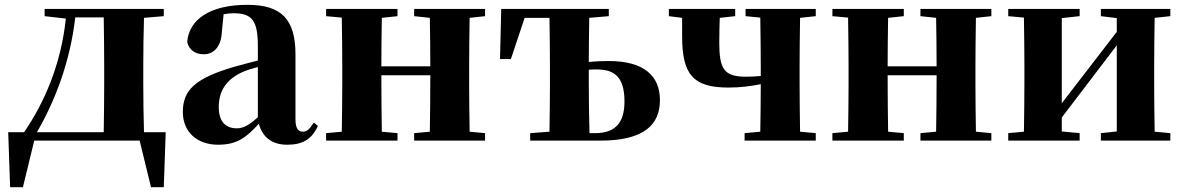

<svg xmlns="http://www.w3.org/2000/svg" viewBox="-20 -583 4906 796"><path d="M133 -35C206 -160 271 -325 292 -511H410C411 -453 412 -365 412 -308V-238C412 -181 411 -93 410 -35ZM577 -35C575 -93 574 -181 574 -238V-308C574 -364 575 -450 577 -509L659 -516V-546H165V-516L253 -506C233 -315 163 -156 80 -35H14L22 193H75L122 0H559L606 193H659L667 -35Z M1049 -97C1012 -64 989 -51 962 -51C915 -51 887 -79 887 -139C887 -212 924 -259 994 -288C1006 -293 1026 -299 1049 -305ZM1281 -75C1262 -45 1251 -37 1236 -37C1217 -37 1205 -50 1205 -88V-357C1205 -502 1148 -563 1006 -563C851 -563 764 -503 756 -409C764 -376 789 -358 825 -358C863 -358 897 -385 900 -453L907 -524C922 -527 935 -528 949 -528C1025 -528 1049 -497 1049 -393V-332C1014 -323 979 -314 951 -306C790 -259 738 -210 738 -119C738 -35 798 17 884 17C964 17 1002 -14 1053 -70C1068 -16 1105 17 1171 17C1235 17 1273 -6 1298 -61Z M1991 -516V-546H1697V-516L1762 -509C1763 -454 1764 -371 1764 -308H1561C1561 -371 1562 -454 1563 -509L1628 -516V-546H1332V-516L1397 -510C1398 -451 1399 -364 1399 -308V-238C1399 -182 1398 -95 1397 -37L1332 -31V0H1628V-31L1563 -37C1562 -95 1561 -186 1561 -271H1764C1764 -186 1763 -95 1762 -37L1697 -31V0H1991V-31L1927 -37C1926 -95 1925 -182 1925 -238V-308C1925 -364 1926 -451 1927 -509Z M2424 -31C2422 -89 2421 -180 2421 -238V-294C2432 -295 2443 -295 2455 -295C2529 -295 2569 -262 2569 -162C2569 -70 2527 -31 2447 -31ZM2504 -516V-546H2058L2053 -338H2098L2155 -509H2258C2259 -451 2260 -364 2260 -308V-238C2260 -182 2259 -96 2258 -37L2178 -31V0H2469C2654 0 2716 -69 2716 -168C2716 -269 2649 -330 2504 -330C2479 -330 2450 -329 2421 -326C2421 -381 2422 -456 2423 -509Z M3362 -516V-546H3071V-516L3132 -510C3133 -451 3134 -364 3134 -308V-268C3113 -266 3092 -265 3072 -265C2982 -265 2962 -297 2962 -406C2962 -443 2963 -478 2964 -509L3028 -516V-546H2753V-516L2808 -509V-433C2808 -273 2854 -220 3000 -220C3050 -220 3094 -226 3134 -234C3134 -176 3133 -93 3132 -37L3067 -31V0H3362V-31L3297 -37C3296 -95 3295 -182 3295 -238V-308C3295 -364 3296 -451 3297 -509Z M4090 -516V-546H3796V-516L3861 -509C3862 -454 3863 -371 3863 -308H3660C3660 -371 3661 -454 3662 -509L3727 -516V-546H3431V-516L3496 -510C3497 -451 3498 -364 3498 -308V-238C3498 -182 3497 -95 3496 -37L3431 -31V0H3727V-31L3662 -37C3661 -95 3660 -186 3660 -271H3863C3863 -186 3862 -95 3861 -37L3796 -31V0H4090V-31L4026 -37C4025 -95 4024 -182 4024 -238V-308C4024 -364 4025 -451 4026 -509Z M4832 -516V-546H4544V-516L4610 -508V-451L4382 -155V-508L4456 -516V-546H4160V-516L4225 -510C4226 -451 4227 -364 4227 -308V-238C4227 -182 4226 -95 4225 -37L4160 -31V0H4456V-31L4382 -38V-96L4610 -395V-38L4544 -31V0H4832V-31L4767 -37C4766 -95 4765 -182 4765 -238V-308C4765 -364 4766 -451 4767 -509Z"/></svg>

Font: Noto Serif CJK JP Black
Style: Regular
Weight: 900
Designer: Ryoko NISHIZUKA 西塚涼子 (kana & ideographs); Frank Grießhammer (Latin, Greek & Cyrillic); Wenlong ZHANG 张文龙 (bopomofo); San
Foundry: Adobe Systems Incorporated
Version: Version 1.001;PS 1.001;hotconv 16.6.54;makeotf.lib2.5.65590